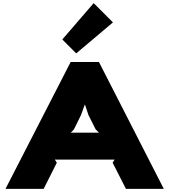

<svg xmlns="http://www.w3.org/2000/svg" viewBox="-20 -1206 1081 1226"><path d="M432.1 -358.9H611.8L590.8 -379.9L544.9 -471.2L522.9 -537.1H521L497.1 -471.2L452.1 -379.9ZM611.8 -810.1 1025.9 0H784.2L699.2 -167L711.9 -187H330.1L342.8 -167L258.8 0H15.1L431.2 -810.1ZM578.1 -1186 701.2 -1063 466.8 -865.2 377.9 -954.1Z"/></svg>

Font: Sinkin Sans 900 X Black
Style: Regular
Weight: 950
Designer: Keith Bates
Foundry: K-Type
Version: Sinkin Sans (version 1.0)  by Keith Bates   •   © 2014   www